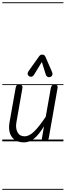

<svg xmlns="http://www.w3.org/2000/svg" viewBox="-25 -1250 581 1698"><path d="M187.5 9Q114 9 79.5 -39.5Q45 -88 59.5 -169.5L114 -476Q115 -482 119.5 -491.2Q124 -500.5 147.5 -500.5Q166.5 -500.5 170.8 -491Q175 -481.5 173.5 -473L120 -167.5Q111 -116 130 -80.2Q149 -44.5 192.5 -44.5Q234 -44.5 278 -88Q322 -131.5 379.5 -217.5L424.5 -472Q425.5 -477.5 430.8 -489Q436 -500.5 459 -500.5Q478.5 -500.5 482.2 -491.5Q486 -482.5 484.5 -474L407 -33.5Q405 -21.5 400.2 -14Q395.5 -6.5 387 -3.2Q378.5 0 365 0Q351 0 347.2 -7Q343.5 -14 346.5 -31L364 -132.5Q315.5 -55 275 -23Q234.5 9 187.5 9ZM187.5 9Q114 9 79.5 -39.5Q45 -88 59.5 -169.5L114 -476Q115 -482 119.5 -491.2Q124 -500.5 147.5 -500.5Q166.5 -500.5 170.8 -491Q175 -481.5 173.5 -473L120 -167.5Q111 -116 130 -80.2Q149 -44.5 192.5 -44.5Q234 -44.5 278 -88Q322 -131.5 379.5 -217.5L424.5 -472Q425.5 -477.5 430.8 -489Q436 -500.5 459 -500.5Q478.5 -500.5 482.2 -491.5Q486 -482.5 484.5 -474L407 -33.5Q405 -21.5 400.2 -14Q395.5 -6.5 387 -3.2Q378.5 0 365 0Q351 0 347.2 -7Q343.5 -14 346.5 -31L364 -132.5Q315.5 -55 275 -23Q234.5 9 187.5 9ZM420.5 -569.5Q406.5 -564.5 395.2 -570.5Q384 -576.5 380 -590L345 -702L277.5 -591.5Q265.5 -572 251.8 -571.2Q238 -570.5 229.5 -577.5Q219 -587 219.5 -598.8Q220 -610.5 227.5 -621L320.5 -751.5Q329 -764 337.2 -765.5Q345.5 -767 353 -767Q357.5 -767 365 -762.5Q372.5 -758 376 -749.5L432.5 -620Q442.5 -598 437.2 -585.5Q432 -573 420.5 -569.5ZM-5 420.5H536V428.5H-5ZM-5 -16H536V0H-5ZM-5 -505.5H536V-497.5H-5ZM-5 -1230H536V-1222H-5Z"/></svg>

Font: Edu VIC WA NT Pre Guide
Style: Regular
Weight: 400
Designer: Tina and Corey Anderson, Eben Sorkin, Mirko Velimirovic
Foundry: Google for Education
Version: Version 1.000